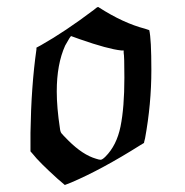

<svg xmlns="http://www.w3.org/2000/svg" viewBox="-20 -500 529 548"><path d="M67 -121Q69 -254 84 -359V-364L97 -371Q166 -410 248 -472Q257 -480 260 -480Q261 -480 262 -479Q332 -434 394 -418L406 -414Q412 -389 412 -300Q412 -203 394 -105Q391 -94 391 -92L381 -86Q270 -16 183 21L165 28Q160 24 144 10Q91 -38 74 -60L67 -68ZM335 -278Q335 -341 333 -349V-356H326Q288 -360 208 -388L183 -397Q181 -397 166 -370Q142 -317 142 -239Q142 -193 151 -134Q152 -124 155.5 -119.5Q159 -115 175 -99Q216 -58 254 -47Q263 -44 267 -44Q272 -44 281 -53Q313 -85 324 -139Q335 -193 335 -278Z"/></svg>

Font: KaTeX_Fraktur
Style: Regular
Weight: 400
Version: Version 1.1; ttfautohint (v1.3)